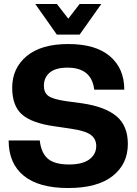

<svg xmlns="http://www.w3.org/2000/svg" viewBox="-20 -946 694 976"><path d="M327.1 9.8Q176.8 9.8 100.3 -53Q23.9 -115.7 23.9 -231.9H182.1Q189.5 -167.5 223.9 -138.7Q258.3 -109.9 331.1 -109.9Q398.9 -109.9 434.1 -135.7Q469.2 -161.6 469.2 -204.1Q469.2 -239.7 441.4 -260.5Q413.6 -281.2 338.9 -292L255.9 -304.2Q141.1 -320.3 91.6 -364.3Q42 -408.2 42 -500Q42 -599.6 115.7 -660.9Q189.5 -722.2 327.1 -722.2Q466.3 -722.2 539.1 -659.9Q611.8 -597.7 611.8 -490.2H459Q445.8 -602.1 323.2 -602.1Q262.7 -602.1 232.9 -577.1Q203.1 -552.2 203.1 -509.8Q203.1 -475.1 225.8 -458.5Q248.5 -441.9 314 -432.1L397 -420.9Q513.7 -403.8 571.8 -355.5Q629.9 -307.1 629.9 -213.9Q629.9 -112.3 552.5 -51.3Q475.1 9.8 327.1 9.8ZM384.8 -770H269L159.2 -925.8H269L327.1 -851.1L384.8 -925.8H495.1Z"/></svg>

Font: Creato Display ExtraBold
Style: Regular
Weight: 800
Version: Version 1.000